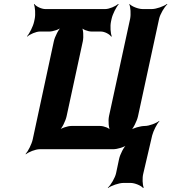

<svg xmlns="http://www.w3.org/2000/svg" viewBox="-20 -757 869 974"><path d="M253 -547 146 -50C141 -26 122 11 110 24L111 26C125 14 160 0 181 0H554C575 0 613 -11 626 -24L625 -26C609 -14 589 26 584 50L569 121C564 145 542 182 527 195L528 197C544 185 583 171 606 171H643C664 171 697 185 706 197L709 194C703 182 701 145 707 123L752 -70C758 -93 776 -129 788 -141V-144C773 -132 737 -118 715 -118C693 -118 653 -107 639 -95L641 -92C656 -104 675 -144 680 -167L787 -661C792 -685 814 -722 829 -735L827 -737C811 -725 773 -711 750 -711H704C681 -711 647 -725 637 -737L636 -735C642 -722 645 -685 640 -661L533 -168C528 -144 531 -104 541 -92L543 -94C536 -107 507 -118 488 -118H342C323 -118 289 -107 276 -94L278 -92C294 -104 313 -144 318 -168L400 -547C405 -571 403 -611 393 -623L390 -621C396 -608 426 -597 445 -597H492C511 -597 537 -583 544 -571L547 -573C541 -586 538 -623 543 -647L546 -661C551 -685 570 -722 582 -735L580 -737C566 -725 534 -711 514 -711H210C190 -711 162 -725 154 -737L152 -735C158 -722 161 -685 156 -661L153 -647C148 -623 129 -586 117 -573L118 -571C131 -583 163 -597 182 -597H230C249 -597 283 -608 295 -621L294 -623C278 -611 258 -571 253 -547Z"/></svg>

Font: Asimov
Style: EdgeExtremeIt
Weight: 500
Designer: Google
Version: Version 2.000980: 2014